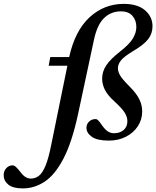

<svg xmlns="http://www.w3.org/2000/svg" viewBox="-208 -732 828 1016"><path d="M205 -128Q173 20.5 128.2 106.5Q83.5 192.5 29 228.8Q-25.5 265 -87.5 265Q-139 265 -163.8 245Q-188.5 225 -188.5 194.5Q-188.5 173 -174.8 158Q-161 143 -142 143Q-132.5 143 -122.8 152.2Q-113 161.5 -98.5 180Q-84.5 198.5 -71.2 205.8Q-58 213 -45 213Q-22 213 -2.8 198.8Q16.5 184.5 32.8 145.2Q49 106 63.5 32.5L148.5 -384H49.5L58 -430H158Q189 -570 266.2 -640.8Q343.5 -711.5 446.5 -711.5Q520.5 -711.5 559.8 -677.2Q599 -643 599 -593Q599 -555 576.8 -525.8Q554.5 -496.5 501 -464.5Q447.5 -432.5 431.8 -412Q416 -391.5 416 -370.5Q416 -353.5 427.2 -333.5Q438.5 -313.5 476.5 -275.5Q514.5 -237.5 529.5 -206.2Q544.5 -175 544.5 -142.5Q544.5 -99.5 521.5 -64.2Q498.5 -29 458.5 -8.5Q418.5 12 368 12Q306 12 277.8 -8.2Q249.5 -28.5 249.5 -55.5Q249.5 -75 263.2 -88.5Q277 -102 299 -102Q304.5 -102 311.2 -95.5Q318 -89 333 -67.5Q348 -46 363 -36.5Q378 -27 394.5 -27Q426.5 -27 446.2 -44Q466 -61 466 -90.5Q466 -113 452.2 -135.2Q438.5 -157.5 400 -193Q361 -228 346.8 -257.2Q332.5 -286.5 332.5 -316Q332.5 -353 354 -385.8Q375.5 -418.5 426.5 -458.5Q477.5 -498.5 495.5 -529Q513.5 -559.5 513.5 -589.5Q513.5 -625 492.5 -648.5Q471.5 -672 432.5 -672Q379.5 -672 342.8 -636.5Q306 -601 289 -520.5Z"/></svg>

Font: Newsreader 16pt SemiBold
Style: Italic
Weight: 600
Italic angle: -17°
Designer: Hugues Gentile
Foundry: Production Type
Version: Version 1.003; ttfautohint (v1.8.3)